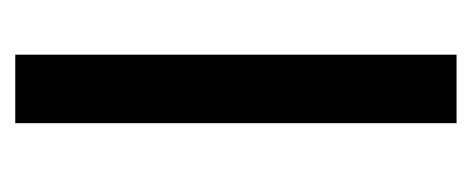

<svg xmlns="http://www.w3.org/2000/svg" viewBox="-208 -426 633 258"><g transform="rotate(90 109.0 -296.5)"><path d="M53 0H145V-593H53Z"/></g></svg>

Font: Anybody
Style: Regular
Weight: 400
Designer: Tyler Finck
Foundry: Etcetera Type Company
Version: Version 1.110